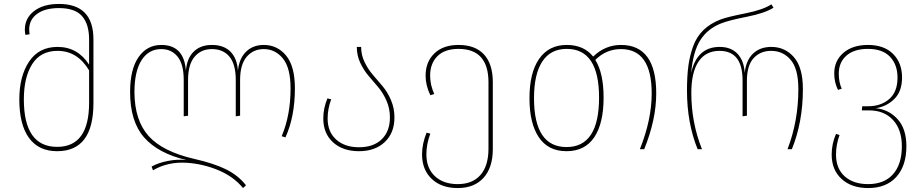

<svg xmlns="http://www.w3.org/2000/svg" viewBox="-20 -757 4686 974"><path d="M279 -737Q454 -737 454 -557V-234Q454 10 270 10Q176 10 127 -57.5Q78 -125 78 -253Q78 -370 127.5 -444.5Q177 -519 272 -519Q374 -519 432 -429V-556Q432 -635 396 -675.5Q360 -716 279 -716Q208 -716 168 -686.5Q128 -657 128 -607Q128 -599 130 -583L109 -580Q106 -594 106 -606Q106 -665 153 -701Q200 -737 279 -737ZM270 -12Q432 -12 432 -236V-400Q373 -499 272 -499Q186 -499 143.5 -432Q101 -365 101 -253Q101 -12 270 -12Z M1318 -529Q1387 -529 1431.5 -475Q1476 -421 1476 -309Q1476 -165 1428 -60L1409 -66Q1454 -173 1454 -308Q1454 -413 1415 -460.5Q1376 -508 1318 -508Q1265 -508 1231.5 -469Q1198 -430 1198 -351V-170L1176 -167V-352Q1176 -431 1144 -469.5Q1112 -508 1055 -508Q1000 -508 967 -469Q934 -430 934 -351V-170L912 -167V-351Q912 -431 881 -469.5Q850 -508 798 -508Q734 -508 698 -451.5Q662 -395 662 -289Q663 -146 734 -67Q805 12 965 49Q1063 71 1125.5 101.5Q1188 132 1228 183L1213 197Q1165 139 1089 107Q1013 75 931 69Q832 62 756 107L749 88Q783 69 831 59.5Q879 50 926 55Q782 21 711 -60Q640 -141 640 -290Q640 -406 683 -467.5Q726 -529 798 -529Q914 -529 923 -398Q928 -461 962.5 -495Q997 -529 1055 -529Q1115 -529 1149 -495Q1183 -461 1187 -398Q1193 -460 1228 -494.5Q1263 -529 1318 -529Z M1812 -519Q1812 -478 1829.5 -442Q1847 -406 1871.5 -377.5Q1896 -349 1921 -319.5Q1946 -290 1963.5 -249Q1981 -208 1981 -161Q1981 -83 1932 -36.5Q1883 10 1801 10Q1719 10 1669.5 -35Q1620 -80 1620 -156Q1620 -208 1641 -258L1660 -253Q1642 -204 1642 -156Q1642 -88 1685.5 -49Q1729 -10 1801 -10Q1875 -10 1916.5 -50.5Q1958 -91 1958 -161Q1958 -207 1940.5 -246.5Q1923 -286 1898.5 -315Q1874 -344 1849.5 -372.5Q1825 -401 1807.5 -438.5Q1790 -476 1790 -519Z M2306 -529Q2391 -529 2435.5 -480.5Q2480 -432 2480 -340V-1Q2480 93 2433 145Q2386 197 2302 197Q2219 197 2170 150.5Q2121 104 2121 26Q2121 -27 2144 -84L2163 -79Q2143 -26 2143 26Q2143 96 2186 136.5Q2229 177 2302 177Q2377 177 2417.5 130.5Q2458 84 2458 -3V-339Q2458 -509 2306 -509Q2236 -509 2199 -472Q2162 -435 2162 -373Q2162 -326 2183 -280L2163 -274Q2139 -324 2139 -373Q2139 -443 2183.5 -486Q2228 -529 2306 -529Z M3130 -529Q3309 -529 3309 -283Q3309 -151 3248 0H3226Q3286 -150 3286 -283Q3286 -508 3130 -508Q3055 -508 3000 -453Q3042 -386 3042 -262Q3042 -131 2994.5 -60.5Q2947 10 2854 10Q2761 10 2713.5 -60.5Q2666 -131 2666 -259Q2666 -388 2715 -458.5Q2764 -529 2855 -529Q2942 -529 2989 -470Q3050 -529 3130 -529ZM3019 -262Q3019 -509 2855 -509Q2773 -509 2731 -445Q2689 -381 2689 -259Q2689 -11 2854 -11Q3019 -11 3019 -262Z M3519 0Q3465 -133 3465 -298Q3465 -370 3472 -422.5Q3479 -475 3496.5 -523Q3514 -571 3548.5 -604.5Q3583 -638 3635 -658Q3669 -671 3760 -689Q3851 -707 3893 -735L3904 -718Q3860 -690 3769 -672Q3678 -654 3640 -639Q3570 -612 3533 -554Q3496 -496 3486 -386Q3515 -519 3631 -519Q3688 -519 3721 -484.5Q3754 -450 3758 -387Q3764 -450 3799.5 -484.5Q3835 -519 3893 -519Q3962 -519 4007.5 -467Q4053 -415 4053 -305Q4053 -138 3997 0H3975Q4030 -143 4030 -305Q4030 -408 3991 -453.5Q3952 -499 3892 -499Q3837 -499 3803 -462Q3769 -425 3769 -347V-170L3747 -167V-349Q3747 -499 3630 -499Q3560 -499 3523.5 -444.5Q3487 -390 3487 -285Q3487 -136 3541 0Z M4422 -208Q4488 -202 4533 -153Q4578 -104 4578 -15Q4578 84 4527 140.5Q4476 197 4384 197Q4300 197 4249.5 151Q4199 105 4199 27Q4199 -27 4221 -78L4239 -72Q4221 -23 4221 27Q4221 98 4265 137.5Q4309 177 4384 177Q4466 177 4510.5 126.5Q4555 76 4555 -15Q4555 -100 4510 -148.5Q4465 -197 4389 -197H4352L4354 -218H4384Q4449 -218 4491 -254.5Q4533 -291 4533 -363Q4533 -429 4495 -469Q4457 -509 4383 -509Q4313 -509 4274 -475Q4235 -441 4235 -383Q4235 -340 4250 -307L4231 -301Q4212 -339 4212 -384Q4212 -449 4258.5 -489Q4305 -529 4383 -529Q4465 -529 4510.5 -483.5Q4556 -438 4556 -364Q4556 -293 4516.5 -254.5Q4477 -216 4422 -208Z"/></svg>

Font: FiraGO Thin
Style: Regular
Weight: 100
Designer: bBox Type
Foundry: bBox Type GmbH
Version: Version 1.001;PS 001.001;hotconv 1.0.88;makeotf.lib2.5.64775